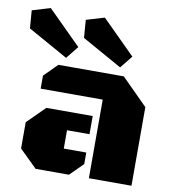

<svg xmlns="http://www.w3.org/2000/svg" viewBox="-110 -861 846 936"><g transform="rotate(10 313.0 -392.5)"><path d="M392.6 0V-389.2H85.4V-453.6L150.4 -518.6H474.1L603.5 -389.2V0ZM128.9 0 42 -85.4V-215.3L128.9 -301.8H358.4V-211.9H247.1V-121.1H358.4V-64L293.9 0ZM448.7 -558.6 250.5 -669.4 243.7 -757.8 333.5 -784.7 498.5 -620.6ZM181.2 -558.6 -17.1 -669.4 -23.9 -757.8 65.9 -784.7 231 -620.6Z"/></g></svg>

Font: Black Ops One
Style: Regular
Weight: 400
Designer: James Grieshaber, Eben Sorkin
Foundry: Sorkin Type Co.
Version: Version 1.004; ttfautohint (v1.8.4.7-5d5b)